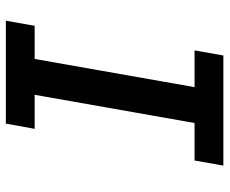

<svg xmlns="http://www.w3.org/2000/svg" viewBox="-82 -682 765 640"><g transform="rotate(-90 300.0 -362.5)"><path d="M84.5 -96H209.5L303.5 -629H190L207.5 -725H550.5L533.5 -629H423L329 -96H451.5L434.5 0H67.5Z"/></g></svg>

Font: JuliaMono SemiBoldItalic
Style: Regular
Weight: 600
Italic angle: -9°
Monospace: yes
Designer: cormullion
Foundry: corm
Version: Version 0.049; ttfautohint (v1.8.4)